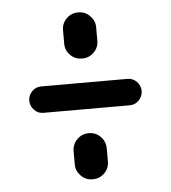

<svg xmlns="http://www.w3.org/2000/svg" viewBox="-46 -622 592 665"><g transform="rotate(-5 250.0 -290.0)"><path d="M249 0Q225.6 0 209 -17.1Q192.4 -34.2 192.4 -56.6V-102.5Q192.4 -126 209 -143.1Q225.6 -160.2 249 -160.2H251Q274.4 -160.2 291 -143.1Q307.6 -126 307.6 -102.5V-56.6Q307.6 -33.2 291 -16.6Q274.4 0 251 0ZM192.4 -476.6V-523.4Q192.4 -546.9 209 -563.5Q225.6 -580.1 249 -580.1H251Q274.4 -580.1 291 -563Q307.6 -545.9 307.6 -523.4V-476.6Q307.6 -453.1 291 -436.5Q274.4 -419.9 251 -419.9H249Q225.6 -419.9 209 -436.5Q192.4 -453.1 192.4 -476.6ZM99.6 -244.1Q81.1 -244.1 67.9 -257.8Q54.7 -271.5 54.7 -290Q54.7 -308.6 67.9 -322.3Q81.1 -335.9 99.6 -335.9H400.4Q418.9 -335.9 432.1 -322.3Q445.3 -308.6 445.3 -290Q445.3 -271.5 432.1 -257.8Q418.9 -244.1 400.4 -244.1Z"/></g></svg>

Font: Rounded Mgen+ 2m medium
Style: Regular
Weight: 500
Designer: [Source Han Sans]
Ryoko NISHIZUKA  (kana & ideographs); Paul D. Hunt (Latin, Greek & Cyrillic); Wenlong ZHANG  (bopomofo
Version: Version 1.059.20150602